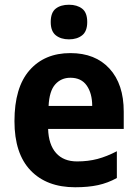

<svg xmlns="http://www.w3.org/2000/svg" viewBox="-20 -780 580 810"><path d="M277 -556Q382 -556 442 -490.5Q502 -425 502 -309V-236H183Q185 -170 216.5 -134.5Q248 -99 305 -99Q352 -99 391.5 -109.5Q431 -120 473 -142V-29Q435 -8 393.5 1Q352 10 297 10Q177 10 109 -61Q41 -132 41 -269Q41 -411 104.5 -483.5Q168 -556 277 -556ZM277 -452Q238 -452 213 -424Q188 -396 185 -333H369Q369 -386 346 -419Q323 -452 277 -452ZM271 -760Q305 -760 326.5 -743.5Q348 -727 348 -687Q348 -648 326.5 -631Q305 -614 271 -614Q237 -614 215.5 -631Q194 -648 194 -687Q194 -727 215 -743.5Q236 -760 271 -760Z"/></svg>

Font: Noto Sans Gurmukhi UI SemiCondensed
Style: Bold
Weight: 700
Width: 4
Designer: Jelle Bosma - Monotype Design Team
Foundry: Monotype Imaging Inc.
Version: Version 2.004; ttfautohint (v1.8.4.7-5d5b)